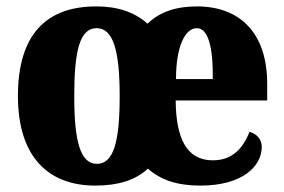

<svg xmlns="http://www.w3.org/2000/svg" viewBox="-20 -570 887 600"><path d="M278 10C349 10 404 -7 442 -43C482 -8 533 10 606 10C740 10 798 -52 798 -111C798 -136 781 -152 760 -158C739 -107 707 -69 645 -69C564 -69 530 -136 529 -256H815V-308C815 -467 730 -550 595 -550C529 -550 478 -532 441 -496C401 -532 348 -550 281 -550C121 -550 36 -458 36 -270C36 -82 129 10 278 10ZM283 -58C230 -58 212 -131 212 -270C212 -410 229 -482 282 -482C334 -482 354 -411 354 -270C354 -130 336 -58 283 -58ZM645 -323H530C530 -426 559 -482 595 -482C630 -482 646 -425 645 -323Z"/></svg>

Font: Noto Serif Sinhala Condensed Black
Style: Regular
Weight: 900
Width: 3
Designer: Jelle Bosma - Monotype Design Team
Foundry: Monotype Imaging Inc.
Version: Version 2.007